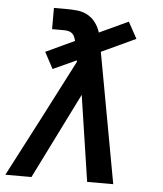

<svg xmlns="http://www.w3.org/2000/svg" viewBox="-53 -781 705 828"><g transform="rotate(5 300.0 -367.5)"><path d="M1 0 131 -250 266 -512 265 -518 164 -472 126 -543 250 -601Q248 -610 244.5 -618.5Q241 -627 234 -633Q227 -639 217.5 -641Q208 -643 199 -643H147V-735H199Q224 -735 248.5 -732.5Q273 -730 293.5 -718.5Q314 -707 328 -688Q342 -669 349 -646L474 -704L513 -633L365 -564L468 0H355L299 -372L114 0Z"/></g></svg>

Font: Iosevka SS04 Semibold Extended
Style: Italic
Weight: 600
Width: 7
Italic angle: -9°
Monospace: yes
Designer: Belleve Invis
Foundry: Belleve Invis
Version: Version 19.0.0; ttfautohint (v1.8.4)